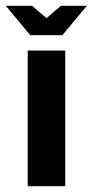

<svg xmlns="http://www.w3.org/2000/svg" viewBox="-64 -645 321 665"><path d="M-44 -625H47L97 -582L147 -625H237L152 -523H41ZM32 -470H162V0H32Z"/></svg>

Font: Smooch Sans Thin ExtraBold
Style: Regular
Weight: 800
Version: Version 1.010